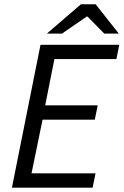

<svg xmlns="http://www.w3.org/2000/svg" viewBox="-20 -862 568 882"><path d="M34.8 0 166.1 -656.3H528L514.6 -590.6H229.9L187.6 -378H428.8L415.5 -312.2H175.5L124.8 -65.7H418.8L405.5 0ZM195.3 -707.6 351.6 -842.3H419.4L525.8 -707.6H459L382.2 -785.8H378.2L264.6 -707.6Z"/></svg>

Font: Source Sans 3
Style: Italic
Weight: 200
Italic angle: -11°
Designer: Paul D. Hunt
Foundry: Adobe
Version: Version 3.046;hotconv 1.0.118;makeotfexe 2.5.65603